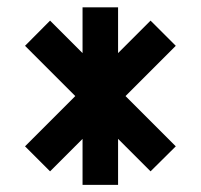

<svg xmlns="http://www.w3.org/2000/svg" viewBox="-20 -606 552 528"><path d="M207 -460V-585.9H304.7V-460L394 -549.3L463.4 -480L325.2 -341.8L463.4 -203.6L394 -134.8L304.7 -224.1V-97.7H207V-224.1L117.7 -134.8L48.8 -203.6L187 -341.8L48.8 -480L117.7 -549.3Z"/></svg>

Font: BabelStone Runic Short Twig
Style: Regular
Weight: 400
Designer: Andrew West
Foundry: BabelStone
Version: Version 3.003;March 14, 2022